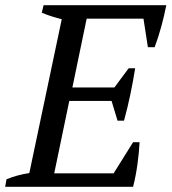

<svg xmlns="http://www.w3.org/2000/svg" viewBox="-40 -720 661 740"><path d="M601 -700Q593 -660 582 -619Q571 -578 556 -538H530L513 -648H294L239 -383H401L456 -457H481Q473 -407 462.5 -356.5Q452 -306 438 -255H413L390 -331H227L169 -52H398L473 -172H498Q496 -133 490 -88.5Q484 -44 473 0H-20L-15 -29Q26 -46 73 -53L198 -646Q178 -651 159 -657Q140 -663 121 -671L128 -700Z"/></svg>

Font: PTSerifItalic
Style: Italic
Weight: 400
Italic angle: -12°
Designer: A.Korolkova, O.Umpeleva, V.Yefimov
Foundry: ParaType Ltd
Version: Version 1.000W OFL